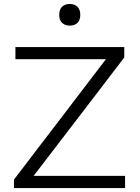

<svg xmlns="http://www.w3.org/2000/svg" viewBox="-20 -951 707 971"><path d="M50.5 0V-42.5Q79.5 -80.5 115.8 -128Q152 -175.5 188.8 -223.8Q225.5 -272 256.5 -312L515.5 -651.5H58V-713H608.5V-660.5Q560.5 -597.5 514 -536.8Q467.5 -476 421 -415L150 -61.5H612.5V0ZM332 -821.5Q309 -821.5 294.2 -835Q279.5 -848.5 279.5 -876Q279.5 -903.5 294.2 -917.2Q309 -931 333 -931Q357 -931 371.5 -916.8Q386 -902.5 386 -876Q386 -848.5 371.5 -835Q357 -821.5 332 -821.5Z"/></svg>

Font: Commissioner Light
Style: Regular
Weight: 300
Designer: Kostas Bartsokas
Foundry: Kostas Bartsokas
Version: Version 1.000; ttfautohint (v1.8.3)